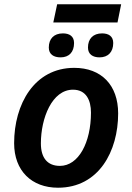

<svg xmlns="http://www.w3.org/2000/svg" viewBox="-20 -868 617 897"><path d="M229 -763H529L546 -848H247ZM263 -600C303 -600 326 -625 326 -667C326 -699 304 -712 274 -712C232 -712 208 -687 208 -646C208 -614 231 -600 263 -600ZM445 -600C485 -600 509 -625 509 -667C509 -699 487 -712 457 -712C415 -712 391 -687 391 -646C391 -614 414 -600 445 -600ZM251 9C442 9 532 -162 532 -338C532 -471 453 -551 327 -551C140 -551 46 -381 46 -199C46 -70 128 9 251 9ZM260 -93C202 -93 171 -130 171 -198C171 -316 223 -449 321 -449C383 -449 405 -399 405 -342C405 -202 347 -93 260 -93Z"/></svg>

Font: Noto Sans SemiBold
Style: Italic
Weight: 600
Italic angle: -12°
Designer: Monotype Design Team
Foundry: Monotype Imaging Inc.
Version: Version 2.013